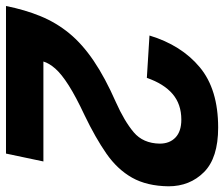

<svg xmlns="http://www.w3.org/2000/svg" viewBox="-82 -692 766 657"><g transform="rotate(90 301.5 -363.0)"><path d="M-7 0Q6 -65 28 -118.5Q50 -172 86.5 -216.5Q123 -261 180.5 -300Q238 -339 322 -376Q387 -405 425 -437Q463 -469 464 -526Q464 -560 443 -580Q422 -600 382 -600Q329 -600 294 -570Q259 -540 239 -482L94 -491Q127 -600 202.5 -663Q278 -726 409 -726Q513 -726 561.5 -677.5Q610 -629 610 -556Q609 -482 580.5 -431.5Q552 -381 498 -343.5Q444 -306 367 -269Q303 -239 264.5 -214.5Q226 -190 207.5 -169Q189 -148 183 -128H525L498 0Z"/></g></svg>

Font: Geist Mono
Style: Bold Italic
Weight: 700
Italic angle: -12°
Monospace: yes
Designer: Basement.studio, Andrés Briganti, Mateo Zaragoza
Foundry: Basement.studio, Vercel, Andrés Briganti, Guido Ferreyra, Mateo Zaragoza
Version: Version 1.500; ttfautohint (v1.8.4.7-5d5b)